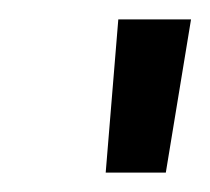

<svg xmlns="http://www.w3.org/2000/svg" viewBox="-20 -484 217 198"><path d="M102 -464 89 -306H151L177 -464Z"/></svg>

Font: Rabbid Highway Sign II Hop
Style: Obl
Weight: 400
Foundry: Cannot Into Space Fonts
Version: Version 0.277